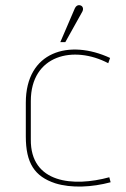

<svg xmlns="http://www.w3.org/2000/svg" viewBox="-20 -698 479 729"><path d="M228 -538 291 -651C298 -662 296 -673 287 -677C275 -682 267 -673 264 -666L209 -538ZM395 -25C260 12 95 -1 97 -169V-314C97 -490 260 -527 391 -458L398 -478C243 -550 78 -503 78 -308V-180C78 -79 111 -28 190 -2C251 17 329 13 400 -6Z"/></svg>

Font: Advent Pro
Style: Thin
Weight: 100
Designer: Andreas Kalpakidis
Foundry: Andreas Kalpakidis
Version: Version 2.002 2007